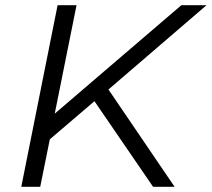

<svg xmlns="http://www.w3.org/2000/svg" viewBox="-20 -720 816 740"><path d="M653 0H570L344 -330L172 -183L135 0H62L202 -700H275L191 -282L679 -700H776L398 -375Z"/></svg>

Font: Idrija
Style: Italic
Weight: 400
Italic angle: -11.3°
Designer: Julieta Ulanovsky
Foundry: Julieta Ulanovsky
Version: Version 7.200